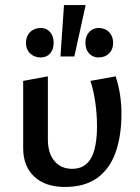

<svg xmlns="http://www.w3.org/2000/svg" viewBox="-20 -731 556 762"><path d="M237 11Q160 11 116 -30Q72 -71 72 -143V-410L170 -428V-178Q170 -123 196 -92Q222 -61 266 -61Q301 -61 323 -80.5Q345 -100 355 -138Q365 -176 365 -230Q365 -277 358.5 -323Q352 -369 339 -410L439 -428Q451 -391 456.5 -354.5Q462 -318 462 -280Q462 -191 438.5 -125.5Q415 -60 365.5 -24.5Q316 11 237 11ZM220 -507 234 -711H320L275 -507ZM142 -503Q116 -503 99.5 -519Q83 -535 83 -561Q83 -587 99.5 -603.5Q116 -620 142 -620Q165 -620 179 -603.5Q193 -587 193 -561Q193 -535 179 -519Q165 -503 142 -503ZM371 -503Q348 -503 333.5 -519Q319 -535 319 -561Q319 -587 333.5 -603.5Q348 -620 371 -620Q397 -620 413 -603.5Q429 -587 429 -561Q429 -535 413 -519Q397 -503 371 -503Z"/></svg>

Font: Ysabeau Infant SemiBold
Style: Regular
Weight: 600
Designer: Christian Thalmann (Catharsis Fonts)
Version: Version 2.002; featfreeze: ss01,ss02,lnum